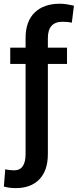

<svg xmlns="http://www.w3.org/2000/svg" viewBox="-37 -780 410 1014"><path d="M316.9 -528.3V-442.4H215.8V33.7Q215.8 120.6 170.9 167Q126 213.4 46.9 213.4Q29.8 213.4 14.9 211.7Q0 210 -16.6 205.1L-9.3 113.8Q-2 116.2 13.4 117.9Q28.8 119.6 36.6 119.6Q68.4 119.6 83.3 97.4Q98.1 75.2 98.1 33.7V-442.4H17.1V-528.3H98.1V-579.1Q98.1 -667 146 -713.6Q193.8 -760.3 279.3 -760.3Q297.9 -760.3 316.4 -757.3Q335 -754.4 353.5 -750L342.3 -660.2Q332.5 -662.6 320.8 -663.8Q309.1 -665 293.5 -665Q215.8 -665 215.8 -579.1V-528.3Z"/></svg>

Font: Vazirmatn RD FD Medium
Style: Regular
Weight: 500
Designer: Saber Rastikerdar
Foundry: Saber Rastikerdar
Version: Version 33.003